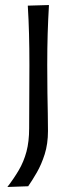

<svg xmlns="http://www.w3.org/2000/svg" viewBox="-20 -539 302 762"><path d="M9.3 203.1Q35.2 169.4 54.7 136.2Q74.2 103 85 63Q95.7 22.9 95.7 -30.3L96.7 -280.8Q96.7 -348.6 95.2 -403.8Q93.8 -459 90.3 -516.6L174.3 -519Q170.9 -460.9 169.2 -405Q167.5 -349.1 167.5 -280.8Q167.5 -216.3 168.2 -170.2Q168.9 -124 169.7 -88.4Q170.4 -52.7 170.4 -19Q170.4 31.7 157.5 72.8Q144.5 113.8 126.2 145.5Q107.9 177.2 91.8 200.2Z"/></svg>

Font: Pinar Regular
Style: Regular
Weight: 400
Designer: Amin Abedi
Version: Version 3.000